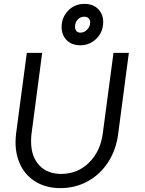

<svg xmlns="http://www.w3.org/2000/svg" viewBox="-20 -958 746 988"><path d="M60 -226Q60 -248 63 -272L118 -686H197L142 -268Q140 -255 140 -230Q140 -153 181.5 -108Q223 -63 295 -63Q379 -63 438 -121Q497 -179 509 -272L564 -686H643L588 -268Q577 -185 535.5 -122Q494 -59 430.5 -24.5Q367 10 291 10Q220 10 167.5 -20.5Q115 -51 87.5 -104.5Q60 -158 60 -226ZM297 -819Q297 -868 330.5 -903Q364 -938 415 -938Q459 -938 485 -911.5Q511 -885 511 -845Q511 -794 476.5 -759.5Q442 -725 393 -725Q349 -725 323 -751.5Q297 -778 297 -819ZM444 -843Q444 -856 436 -864Q428 -872 414 -872Q393 -872 379.5 -857Q366 -842 366 -820Q366 -806 373.5 -798Q381 -790 394 -790Q414 -790 429 -806Q444 -822 444 -843Z"/></svg>

Font: Bellota Text
Style: Bold Italic
Weight: 700
Italic angle: -7.5°
Designer: Kemie Guaida
Foundry: Kemie Guaida
Version: Version 4.001